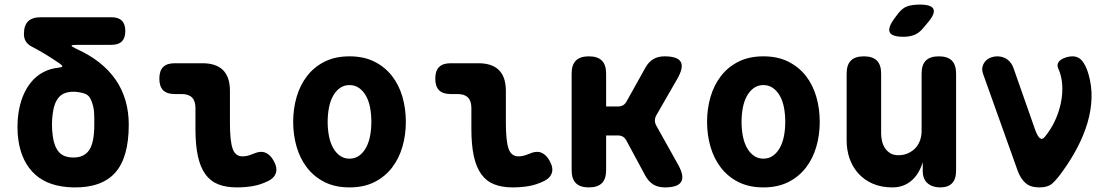

<svg xmlns="http://www.w3.org/2000/svg" viewBox="-20 -805 4840 835"><path d="M313 -592Q369 -567 411.5 -533.5Q454 -500 482.5 -459Q511 -418 525.5 -368.5Q540 -319 540 -263Q540 -120 481 -54Q422 12 300 10Q193 8 133.5 -45.5Q74 -99 60 -195Q56 -221 56 -253Q56 -285 60 -311Q66 -353 80 -387.5Q94 -422 116 -448.5Q138 -475 168 -491Q198 -507 237 -511Q250 -513 251 -516Q252 -519 242 -527Q216 -545 185.5 -564Q155 -583 117 -603Q100 -612 92 -625.5Q84 -639 84 -657Q84 -694 102 -712Q120 -730 157 -730H465Q495 -730 510 -715Q525 -700 525 -670Q525 -640 510 -625Q495 -610 465 -610H317Q292 -610 291 -606.5Q290 -603 313 -592ZM376 -370Q367 -393 343.5 -399.5Q320 -406 300 -406Q257 -406 236.5 -382.5Q216 -359 210 -316Q206 -290 206 -263Q206 -236 210 -210Q216 -167 236.5 -143.5Q257 -120 300 -120Q346 -120 368 -152.5Q390 -185 390 -263V-293Q390 -306 389 -318.5Q388 -331 385 -343.5Q382 -356 376 -370Z M980 -270Q980 -193 991.5 -159Q1003 -125 1035 -125Q1045 -125 1056 -127.5Q1067 -130 1081 -136Q1113 -150 1134.5 -141Q1156 -132 1170 -106Q1187 -76 1180 -53.5Q1173 -31 1147 -18Q1112 -1 1078.5 4.5Q1045 10 1010 10Q963 10 929 -3.5Q895 -17 873 -47.5Q851 -78 840.5 -126.5Q830 -175 830 -244V-336Q830 -366 815 -381Q800 -396 770 -396H740Q706 -396 689.5 -412.5Q673 -429 673 -463Q673 -497 689.5 -513.5Q706 -530 740 -530H860Q920 -530 950 -500Q980 -470 980 -410Z M1500 10Q1438 10 1392 -13Q1346 -36 1315.5 -75.5Q1285 -115 1270 -166.5Q1255 -218 1255 -275Q1255 -332 1270 -383.5Q1285 -435 1315.5 -474.5Q1346 -514 1392 -537Q1438 -560 1500 -560Q1562 -560 1608 -537Q1654 -514 1684.5 -475Q1715 -436 1730 -384.5Q1745 -333 1745 -275Q1745 -218 1730 -166.5Q1715 -115 1684.5 -75.5Q1654 -36 1608 -13Q1562 10 1500 10ZM1500 -115Q1524 -115 1542 -128Q1560 -141 1572 -163Q1584 -185 1589.5 -214Q1595 -243 1595 -275Q1595 -308 1589.5 -337Q1584 -366 1572 -387.5Q1560 -409 1542 -422Q1524 -435 1500 -435Q1476 -435 1458 -422Q1440 -409 1428 -387Q1416 -365 1410.5 -336Q1405 -307 1405 -275Q1405 -243 1410.5 -214Q1416 -185 1428 -163Q1440 -141 1458 -128Q1476 -115 1500 -115Z M2180 -270Q2180 -193 2191.5 -159Q2203 -125 2235 -125Q2245 -125 2256 -127.5Q2267 -130 2281 -136Q2313 -150 2334.5 -141Q2356 -132 2370 -106Q2387 -76 2380 -53.5Q2373 -31 2347 -18Q2312 -1 2278.5 4.5Q2245 10 2210 10Q2163 10 2129 -3.5Q2095 -17 2073 -47.5Q2051 -78 2040.5 -126.5Q2030 -175 2030 -244V-336Q2030 -366 2015 -381Q2000 -396 1970 -396H1940Q1906 -396 1889.5 -412.5Q1873 -429 1873 -463Q1873 -497 1889.5 -513.5Q1906 -530 1940 -530H2060Q2120 -530 2150 -500Q2180 -470 2180 -410Z M2541 10Q2503 10 2484.5 -8.5Q2466 -27 2466 -65V-485Q2466 -523 2484.5 -541.5Q2503 -560 2541 -560Q2579 -560 2597.5 -541.5Q2616 -523 2616 -485V-342H2668Q2681 -342 2690 -347.5Q2699 -353 2705 -364L2787 -511Q2801 -536 2821.5 -548Q2842 -560 2870 -560Q2927 -560 2940.5 -536Q2954 -512 2926 -463L2834 -303Q2828 -292 2828 -281Q2828 -270 2834 -259L2929 -89Q2957 -39 2942.5 -14.5Q2928 10 2871 10Q2842 10 2821.5 -2.5Q2801 -15 2787 -40L2704 -194Q2698 -205 2689 -210.5Q2680 -216 2667 -216H2616V-65Q2616 -27 2597.5 -8.5Q2579 10 2541 10Z M3300 10Q3238 10 3192 -13Q3146 -36 3115.5 -75.5Q3085 -115 3070 -166.5Q3055 -218 3055 -275Q3055 -332 3070 -383.5Q3085 -435 3115.5 -474.5Q3146 -514 3192 -537Q3238 -560 3300 -560Q3362 -560 3408 -537Q3454 -514 3484.5 -475Q3515 -436 3530 -384.5Q3545 -333 3545 -275Q3545 -218 3530 -166.5Q3515 -115 3484.5 -75.5Q3454 -36 3408 -13Q3362 10 3300 10ZM3300 -115Q3324 -115 3342 -128Q3360 -141 3372 -163Q3384 -185 3389.5 -214Q3395 -243 3395 -275Q3395 -308 3389.5 -337Q3384 -366 3372 -387.5Q3360 -409 3342 -422Q3324 -435 3300 -435Q3276 -435 3258 -422Q3240 -409 3228 -387Q3216 -365 3210.5 -336Q3205 -307 3205 -275Q3205 -243 3210.5 -214Q3216 -185 3228 -163Q3240 -141 3258 -128Q3276 -115 3300 -115Z M3988 -235V-485Q3988 -523 4006.5 -541.5Q4025 -560 4063 -560Q4101 -560 4119.5 -541.5Q4138 -523 4138 -485V-63Q4138 -26 4120.5 -8Q4103 10 4069 10Q4035 10 4014 -8Q3993 -26 3993 -63V-100Q3977 -47 3943 -18.5Q3909 10 3861 10Q3813 10 3776 -6Q3739 -22 3713.5 -50Q3688 -78 3675 -115Q3662 -152 3662 -195V-485Q3662 -523 3680.5 -541.5Q3699 -560 3737 -560Q3775 -560 3793.5 -541.5Q3812 -523 3812 -485V-225Q3812 -208 3816 -191Q3820 -174 3829 -160.5Q3838 -147 3852 -138.5Q3866 -130 3887 -130Q3910 -130 3929 -138.5Q3948 -147 3961 -161Q3974 -175 3981 -194Q3988 -213 3988 -235ZM3995 -683Q3978 -662 3957 -653.5Q3936 -645 3910 -645Q3859 -645 3849.5 -664.5Q3840 -684 3870 -725L3885 -745Q3905 -771 3927 -778Q3949 -785 3980 -785Q4031 -785 4039.5 -765.5Q4048 -746 4016 -708Z M4406 -62 4256 -482Q4249 -501 4253 -515.5Q4257 -530 4266.5 -540Q4276 -550 4289.5 -555Q4303 -560 4316 -560Q4343 -560 4361.5 -546Q4380 -532 4388 -508L4481 -243Q4492 -212 4502.5 -204Q4513 -196 4524 -210Q4551 -243 4568.5 -281Q4586 -319 4594 -359Q4602 -399 4599.5 -437Q4597 -475 4582 -508Q4577 -520 4581 -529.5Q4585 -539 4594.5 -545.5Q4604 -552 4617.5 -556Q4631 -560 4644 -560Q4670 -560 4686.5 -540Q4703 -520 4714 -482Q4729 -430 4727 -376.5Q4725 -323 4709 -269.5Q4693 -216 4665 -162.5Q4637 -109 4599 -57Q4577 -26 4557.5 -8Q4538 10 4500 10Q4462 10 4440.5 -8.5Q4419 -27 4406 -62Z"/></svg>

Font: Maple Mono NL ExtraBold
Style: Regular
Weight: 800
Monospace: yes
Designer: subframe7536
Version: Version 7.000